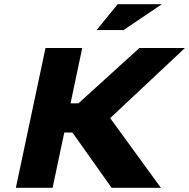

<svg xmlns="http://www.w3.org/2000/svg" viewBox="-20 -900 906 920"><path d="M198 -670 56 0H232L288 -265H327L515 0H751L508 -334L866 -670H648L356 -405H318L374 -670ZM443 -756H572L756 -880H544Z"/></svg>

Font: LT Wave Black
Style: Italic
Weight: 900
Designer: Daniel Lyons
Version: Version 2.5 (Glyphs App)